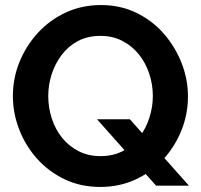

<svg xmlns="http://www.w3.org/2000/svg" viewBox="-20 -735 795 760"><path d="M377 5Q299 5 235.5 -25.5Q172 -56 126.5 -107Q81 -158 56 -222.5Q31 -287 31 -355Q31 -426 57.5 -490.5Q84 -555 130.5 -605.5Q177 -656 240.5 -685.5Q304 -715 380 -715Q457 -715 520.5 -684Q584 -653 629 -601Q674 -549 699 -485Q724 -421 724 -353Q724 -283 698 -218.5Q672 -154 625.5 -103.5Q579 -53 515.5 -24Q452 5 377 5ZM378 -117Q428 -117 467 -137.5Q506 -158 532 -192.5Q558 -227 571.5 -269.5Q585 -312 585 -355Q585 -401 570.5 -444Q556 -487 529.5 -520Q503 -553 464.5 -573Q426 -593 378 -593Q327 -593 288.5 -572.5Q250 -552 224 -517.5Q198 -483 184.5 -441Q171 -399 171 -355Q171 -309 185 -266Q199 -223 225.5 -190Q252 -157 290.5 -137Q329 -117 378 -117ZM364 -263H494L728 0H598Z"/></svg>

Font: Raleway Thin
Style: Bold
Weight: 700
Version: Version 4.026